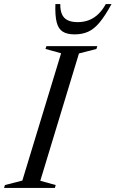

<svg xmlns="http://www.w3.org/2000/svg" viewBox="-49 -921 566 941"><path d="M250.5 -660 174 -681 178.5 -695H428L423.5 -681L338 -659L148.5 -35L224 -14L220 0H-29L-25 -14L60.5 -36ZM332 -812.5Q361 -812.5 386 -822Q411 -831.5 431.8 -851Q452.5 -870.5 469.5 -901H497.5Q466 -843 439 -810.8Q412 -778.5 383 -765.5Q354 -752.5 316.5 -752.5Q280 -752.5 258.5 -766Q237 -779.5 228.8 -811.8Q220.5 -844 222.5 -901H246.5Q246 -871 254.5 -851.5Q263 -832 282 -822.2Q301 -812.5 332 -812.5Z"/></svg>

Font: Newsreader 48pt
Style: Italic
Weight: 400
Italic angle: -17°
Version: Version 1.003